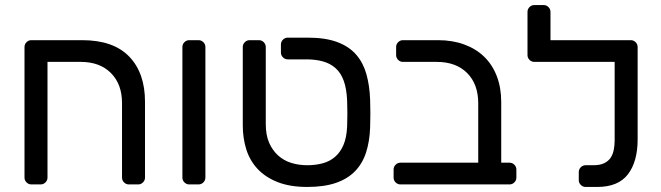

<svg xmlns="http://www.w3.org/2000/svg" viewBox="-20 -730 2617 760"><path d="M463 -322Q463 -397 419 -441Q375 -485 300 -485H168V-27Q168 -16 160 -8Q152 0 141 0H104Q93 0 85 -8Q77 -16 77 -27V-544Q77 -555 85 -563Q93 -571 104 -571H305Q429 -571 491.5 -506Q554 -441 554 -327V-27Q554 -16 546 -8Q538 0 527 0H490Q479 0 471 -8Q463 -16 463 -27V-322Z M793 -27Q793 -16 785 -8Q777 0 766 0H729Q718 0 710 -8Q702 -16 702 -27V-544Q702 -555 710 -563Q718 -571 729 -571H766Q777 -571 785 -563Q793 -555 793 -544Z M1445 -337Q1445 -329 1445.5 -313.5Q1446 -298 1446 -280.5Q1446 -263 1445.5 -247Q1445 -231 1445 -224Q1443 -170 1429 -126.5Q1415 -83 1385.5 -52.5Q1356 -22 1309.5 -6Q1263 10 1196 10Q1128 10 1079.5 -9Q1031 -28 1000 -61Q969 -94 955 -138.5Q941 -183 941 -234V-544Q941 -555 949 -563Q957 -571 968 -571H1005Q1016 -571 1024 -563Q1032 -555 1032 -544V-239Q1032 -195 1045.5 -164.5Q1059 -134 1081.5 -114Q1104 -94 1133.5 -85Q1163 -76 1196 -76Q1229 -76 1257 -83.5Q1285 -91 1306 -109Q1327 -127 1339.5 -156Q1352 -185 1354 -229Q1354 -236 1354.5 -250.5Q1355 -265 1355 -280.5Q1355 -296 1354.5 -310Q1354 -324 1354 -332Q1352 -379 1340.5 -410.5Q1329 -442 1308 -460.5Q1287 -479 1258 -487Q1229 -495 1193 -495H1119Q1108 -495 1100 -503Q1092 -511 1092 -522V-554Q1092 -565 1100 -573Q1108 -581 1119 -581H1198Q1268 -581 1315 -563.5Q1362 -546 1390 -513.5Q1418 -481 1430.5 -436Q1443 -391 1445 -337Z M1714 -571Q1771 -571 1817.5 -554Q1864 -537 1896.5 -505.5Q1929 -474 1946.5 -428.5Q1964 -383 1964 -326V-86H1997Q2008 -86 2016 -78Q2024 -70 2024 -59V-27Q2024 -16 2016 -8Q2008 0 1997 0H1565Q1554 0 1546 -8Q1538 -16 1538 -27V-59Q1538 -70 1546 -78Q1554 -86 1565 -86H1873V-321Q1873 -397 1829 -441Q1785 -485 1709 -485H1575Q1564 -485 1556 -493Q1548 -501 1548 -512V-544Q1548 -555 1556 -563Q1564 -571 1575 -571Z M2413 -485H2095Q2084 -485 2076 -493Q2068 -501 2068 -512V-683Q2068 -694 2076 -702Q2084 -710 2095 -710H2132Q2143 -710 2151 -702Q2159 -694 2159 -683V-571H2477Q2488 -571 2496 -563Q2504 -555 2504 -544V-179Q2504 -90 2465.5 -40Q2427 10 2344 10H2298Q2287 10 2279 2Q2271 -6 2271 -17V-49Q2271 -60 2279 -68Q2287 -76 2298 -76H2329Q2355 -76 2371.5 -84Q2388 -92 2397 -105.5Q2406 -119 2409.5 -137Q2413 -155 2413 -174Z"/></svg>

Font: Rubik
Style: Regular
Weight: 400
Designer: Hubert & Fischer
Foundry: Hubert & Fischer
Version: Version 1.002; ttfautohint (v1.6)